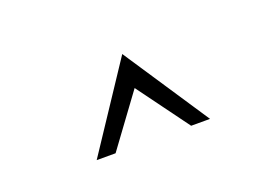

<svg xmlns="http://www.w3.org/2000/svg" viewBox="-42 -761 555 382"><g transform="rotate(-20 235.0 -569.5)"><path d="M152 -479Q172 -506 192 -533.5Q212 -561 232 -588Q252 -561 272 -533.5Q292 -506 312 -479H352Q322 -524 292 -569.5Q262 -615 232 -660Q202 -615 172 -569.5Q142 -524 112 -479Z"/></g></svg>

Font: Josefin Slab Medium
Style: Regular
Weight: 500
Designer: Santiago Orozco
Foundry: Typemade
Version: Version 2.000